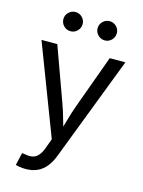

<svg xmlns="http://www.w3.org/2000/svg" viewBox="-138 -826 828 1112"><g transform="rotate(15 275.5 -269.5)"><path d="M67.9 199.2 85 123.5 103.5 125.5Q127.9 130.9 147.9 127Q168 123 183.8 105.5Q199.7 87.9 211.9 52.7L230.5 1.5L23.9 -539.1H118.7L233.9 -221.2Q251.5 -173.8 264.2 -126.7Q276.9 -79.6 290.5 -35.2H260.7Q274.4 -79.6 287.4 -126.7Q300.3 -173.8 317.4 -221.2L433.1 -539.1H526.9L287.6 84.5Q272 126 249.3 153.3Q226.6 180.7 196.5 193.8Q166.5 207 128.9 207Q107.9 207 91.8 204.3Q75.7 201.7 67.9 199.2ZM378.4 -630.9Q354.5 -630.9 337.4 -647.9Q320.3 -665 320.3 -689Q320.3 -712.4 337.4 -729.2Q354.5 -746.1 378.4 -746.1Q401.9 -746.1 418.7 -729.2Q435.5 -712.4 435.5 -689Q435.5 -665 418.7 -647.9Q401.9 -630.9 378.4 -630.9ZM172.9 -630.9Q148.9 -630.9 132.1 -647.9Q115.2 -665 115.2 -689Q115.2 -712.4 132.3 -729.2Q149.4 -746.1 172.9 -746.1Q196.8 -746.1 213.6 -729.2Q230.5 -712.4 230.5 -689Q230.5 -665 213.6 -647.9Q196.8 -630.9 172.9 -630.9Z"/></g></svg>

Font: Inter 18pt
Style: Regular
Weight: 400
Designer: Rasmus Andersson
Foundry: rsms
Version: Version 4.001;git-66647c0bb